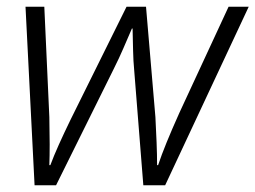

<svg xmlns="http://www.w3.org/2000/svg" viewBox="-20 -552 761 572"><path d="M83 0 56 -532H112L127 -203Q128 -157 128 -121.5Q128 -86 127 -60H130Q140 -87 155.5 -121.5Q171 -156 190 -195L357 -532H415L443 -203Q445 -165 446.5 -128Q448 -91 448 -60H451Q461 -90 476.5 -128Q492 -166 514 -215L661 -532H721L472 0H407L380 -340Q377 -372 376.5 -401Q376 -430 375 -467H373Q359 -435 347.5 -408Q336 -381 318 -345L147 0Z"/></svg>

Font: Noto Sans Light
Style: Italic
Weight: 300
Italic angle: -12°
Designer: Monotype Design Team
Foundry: Monotype Imaging Inc.
Version: Version 2.013; ttfautohint (v1.8.4.7-5d5b)